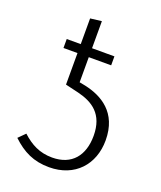

<svg xmlns="http://www.w3.org/2000/svg" viewBox="-139 -832 779 927"><g transform="rotate(20 250.5 -368.0)"><path d="M254 -423 223 -429V-558H338V-604H223V-743L165 -736V-604H93V-558H165V-396L233 -380C310 -361 375 -321 375 -209C375 -108 323 -42 222 -42C157 -42 111 -67 66 -108L32 -74C88 -21 144 7 224 7C356 7 437 -84 437 -208C437 -352 341 -404 254 -423Z"/></g></svg>

Font: FiraGO Light
Style: Regular
Weight: 300
Designer: bBox Type
Foundry: bBox Type GmbH
Version: Version 1.001;PS 001.001;hotconv 1.0.88;makeotf.lib2.5.64775